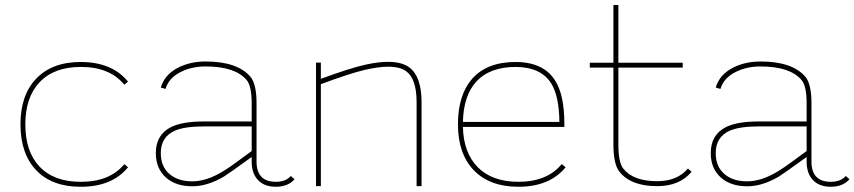

<svg xmlns="http://www.w3.org/2000/svg" viewBox="-20 -732 3360 755"><path d="M297.9 2.4H296.4Q183.6 2.4 121.6 -63.5Q60.5 -128.4 60.5 -242.7Q60.5 -357.4 121.6 -421.9Q184.1 -488.3 297.9 -488.3Q420.9 -487.8 483.4 -411.1L468.8 -398.9Q411.6 -468.8 297.9 -468.8Q192.4 -468.8 135.3 -408.2Q79.6 -349.1 79.6 -242.7Q79.6 -136.2 135.3 -77.1Q191.9 -17.1 296.4 -17.1H297.9Q411.6 -17.1 468.8 -86.4L483.4 -74.2Q420.9 2.4 297.9 2.4Z M969.7 -234.9H782.2Q706.5 -234.9 668 -218.3Q612.3 -193.8 612.3 -129.9Q612.3 -76.2 647.5 -46.9Q680.7 -19 735.4 -19H736.8Q793.5 -19 859.9 -60.1Q882.8 -74.2 916.5 -99.1Q964.4 -134.8 969.7 -138.2ZM1138.2 -27.3Q1112.8 2.4 1064.9 2.4Q1019.5 2.4 994.6 -23.9Q969.7 -50.3 969.7 -95.7V-114.7Q877.4 -47.9 860.4 -37.6Q795.4 0.5 736.8 0.5H735.4Q672.4 0.5 633.8 -32.7Q592.8 -68.4 592.8 -129.9Q592.8 -203.1 653.8 -232.9Q698.2 -254.4 782.2 -254.4H969.7V-326.2Q969.7 -394 949.7 -417.5Q904.3 -470.7 788.6 -470.7Q735.8 -470.7 694.3 -450.7Q644 -427.2 630.9 -382.3L612.3 -387.7Q627.4 -439.5 682.1 -466.8Q729 -490.2 788.6 -490.2Q913.1 -490.2 964.8 -430.2Q988.8 -401.4 988.8 -326.2V-95.7Q989.3 -17.1 1064.9 -17.1Q1104 -17.1 1123.5 -40Z M1241.7 0H1222.7V-485.8H1241.7V-421.9Q1356.9 -464.8 1420.9 -478.5Q1469.2 -488.8 1506.3 -488.8Q1560.1 -488.8 1589.8 -466.8Q1637.7 -430.7 1637.7 -330.1V0H1618.2V-330.1Q1618.2 -420.9 1578.1 -451.2Q1553.7 -469.7 1506.3 -469.7Q1467.8 -469.7 1413.6 -457Q1354 -442.9 1241.7 -400.9Z M2179.7 -252.4Q2178.7 -354.5 2147 -404.8Q2106.4 -468.3 2007.8 -468.8Q1905.3 -468.8 1852.1 -410.2Q1802.7 -355.5 1800.3 -252.4ZM1858.4 -74.7Q1915.5 -17.1 2018.6 -17.1Q2131.8 -17.1 2189 -86.9L2204.1 -74.2Q2141.1 2.4 2018.6 2.4Q1904.8 2.4 1842.3 -63.5Q1780.8 -128.4 1780.8 -242.7Q1780.8 -357.9 1835.9 -421.4Q1894.5 -488.3 2007.8 -488.3Q2117.7 -487.8 2163.1 -415Q2199.2 -358.4 2199.2 -245.6V-232.9H1800.3Q1802.7 -131.3 1858.4 -74.7Z M2299.3 -466.3V-485.4H2392.1V-712.4H2411.6V-485.4H2664.6V-466.3H2411.6V-164.1Q2411.6 -93.8 2430.7 -69.3Q2469.7 -19.5 2564.5 -19.5Q2643.1 -19.5 2685.1 -69.3L2699.7 -56.6Q2652.3 0 2564.5 0Q2460.4 0 2415.5 -57.1Q2392.1 -86.9 2392.1 -164.1V-466.3Z M3151.9 -234.9H2964.4Q2888.7 -234.9 2850.1 -218.3Q2794.4 -193.8 2794.4 -129.9Q2794.4 -76.2 2829.6 -46.9Q2862.8 -19 2917.5 -19H2918.9Q2975.6 -19 3042 -60.1Q3064.9 -74.2 3098.6 -99.1Q3146.5 -134.8 3151.9 -138.2ZM3320.3 -27.3Q3294.9 2.4 3247.1 2.4Q3201.7 2.4 3176.8 -23.9Q3151.9 -50.3 3151.9 -95.7V-114.7Q3059.6 -47.9 3042.5 -37.6Q2977.5 0.5 2918.9 0.5H2917.5Q2854.5 0.5 2815.9 -32.7Q2774.9 -68.4 2774.9 -129.9Q2774.9 -203.1 2835.9 -232.9Q2880.4 -254.4 2964.4 -254.4H3151.9V-326.2Q3151.9 -394 3131.8 -417.5Q3086.4 -470.7 2970.7 -470.7Q2918 -470.7 2876.5 -450.7Q2826.2 -427.2 2813 -382.3L2794.4 -387.7Q2809.6 -439.5 2864.3 -466.8Q2911.1 -490.2 2970.7 -490.2Q3095.2 -490.2 3147 -430.2Q3170.9 -401.4 3170.9 -326.2V-95.7Q3171.4 -17.1 3247.1 -17.1Q3286.1 -17.1 3305.7 -40Z"/></svg>

Font: Fortheenas_01
Style: Regular
Weight: 100
Designer: Situjuh Nazara
Version: Version 1.10 September 8, 2014